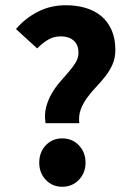

<svg xmlns="http://www.w3.org/2000/svg" viewBox="-20 -702 503 734"><path d="M154 -231Q149 -265 156.5 -293Q164 -321 178 -345Q192 -369 209.5 -389Q227 -409 243 -427.5Q259 -446 269.5 -463.5Q280 -481 280 -500Q280 -531 261.5 -547Q243 -563 213 -563Q185 -563 163.5 -550Q142 -537 122 -517L41 -591Q76 -632 124.5 -657Q173 -682 232 -682Q272 -682 306.5 -672Q341 -662 366.5 -641Q392 -620 406.5 -587.5Q421 -555 421 -511Q421 -480 410 -455.5Q399 -431 382.5 -410Q366 -389 347.5 -369.5Q329 -350 313.5 -329Q298 -308 289 -284.5Q280 -261 283 -231ZM218 12Q180 12 155 -14.5Q130 -41 130 -80Q130 -120 155 -146.5Q180 -173 218 -173Q256 -173 281.5 -146.5Q307 -120 307 -80Q307 -41 281.5 -14.5Q256 12 218 12Z"/></svg>

Font: TypoPRO Source Sans Pro
Style: Bold
Weight: 700
Designer: Paul D. Hunt
Foundry: Adobe Systems Incorporated
Version: Version 2.020;PS 2.000;hotconv 1.0.86;makeotf.lib2.5.63406